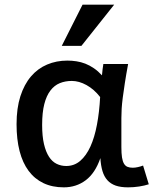

<svg xmlns="http://www.w3.org/2000/svg" viewBox="-20 -786 661 821"><path d="M616.2 2Q598.6 7.8 575 11.5Q551.3 15.1 527.8 15.1Q496.1 15.1 474.6 7.6Q453.1 0 439.2 -15.4Q425.3 -30.8 418.2 -54.4Q411.1 -78.1 409.2 -109.9Q387.2 -45.9 346.7 -15.4Q306.2 15.1 252.9 15.1Q203.6 15.1 165.8 -2.9Q127.9 -21 102.3 -55.4Q76.7 -89.8 63.7 -140.1Q50.8 -190.4 50.8 -254.9Q50.8 -323.2 67.1 -374.3Q83.5 -425.3 112.5 -459.2Q141.6 -493.2 181.4 -510Q221.2 -526.9 268.1 -526.9Q287.6 -526.9 306.9 -523.9Q326.2 -521 345 -513.7Q363.8 -506.3 381.6 -494.1Q399.4 -481.9 416 -463.9Q417 -477.5 418.7 -490Q420.4 -502.4 421.9 -512.2H527.8Q519 -464.8 513.7 -429.9Q508.3 -395 504.9 -368.4Q501.5 -341.8 500.2 -320.8Q499 -299.8 499 -280.8V-157.2Q499 -129.9 501.7 -112.8Q504.4 -95.7 510.3 -85.9Q516.1 -76.2 525.4 -72.5Q534.7 -68.8 547.9 -68.8Q557.6 -68.8 569.8 -71.5Q582 -74.2 591.8 -78.1ZM263.2 -76.2Q297.4 -76.2 323 -98.1Q348.6 -120.1 366.5 -159.2Q384.3 -198.2 394.5 -252.4Q404.8 -306.6 408.2 -371.1Q382.3 -404.3 350.1 -422.1Q317.9 -439.9 287.1 -439.9Q258.8 -439.9 235.6 -430.4Q212.4 -420.9 195.6 -398.9Q178.7 -377 169.4 -340.8Q160.2 -304.7 160.2 -252Q160.2 -203.6 168 -170.2Q175.8 -136.7 189.5 -115.7Q203.1 -94.7 222.2 -85.4Q241.2 -76.2 263.2 -76.2ZM328.1 -589.8H244.1L333 -766.1H468.3Z"/></svg>

Font: Lorenzo Sans Medium
Style: Regular
Weight: 500
Foundry: Intel Corporation
Version: Version 1.00; ttfautohint (v1.5)